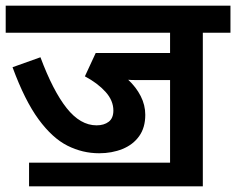

<svg xmlns="http://www.w3.org/2000/svg" viewBox="-20 -642 829 674"><path d="M82 -71H577V-361H485Q467 -361 453.5 -361Q440 -361 430 -362Q458 -336 474 -304.5Q490 -273 490 -239Q490 -194 468.5 -164Q447 -134 410 -119Q373 -104 328 -104Q270 -104 217 -130.5Q164 -157 115.5 -223Q67 -289 24 -406L122 -441Q166 -323 214 -262.5Q262 -202 319 -202Q345 -202 361.5 -214.5Q378 -227 378 -254Q378 -289 350.5 -319.5Q323 -350 278 -374L316 -456H577V-527H0V-622H789V-527H692V12H82Z"/></svg>

Font: Noto Sans Devanagari UI SemiBold
Style: Regular
Weight: 600
Designer: Jelle Bosma - Monotype Design Team
Foundry: Monotype Imaging Inc.
Version: Version 2.003; ttfautohint (v1.8.4.7-5d5b)